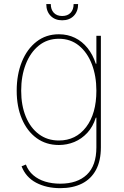

<svg xmlns="http://www.w3.org/2000/svg" viewBox="-20 -725 621 960"><path d="M281.2 215.8Q212.4 215.8 160.6 188.5Q108.9 161.1 87.9 106.4L109.4 97.7Q121.6 129.9 146.5 151.1Q171.4 172.4 205.8 182.9Q240.2 193.4 281.2 193.4Q366.7 193.4 414.3 148.2Q461.9 103 461.9 11.7V-136.7H459Q444.8 -91.3 416.5 -60.8Q388.2 -30.3 351.6 -15.1Q314.9 0 274.4 0Q210.4 0 163.1 -34.4Q115.7 -68.8 89.6 -130.1Q63.5 -191.4 63.5 -271.5Q63.5 -352.5 89.4 -416.3Q115.2 -480 162.6 -516.8Q210 -553.7 274.4 -553.7Q318.4 -553.7 354.7 -535.9Q391.1 -518.1 417.7 -484.9Q444.3 -451.7 459 -406.2H461.9V-545.9H484.4V11.7Q484.4 78.6 460 124.3Q435.5 169.9 389.9 192.9Q344.2 215.8 281.2 215.8ZM274.4 -22.5Q359.4 -22.5 410.6 -89.6Q461.9 -156.7 461.9 -271.5Q461.9 -345.2 439.2 -404.1Q416.5 -462.9 374.5 -497.1Q332.5 -531.2 274.4 -531.2Q216.3 -531.2 174.1 -497.1Q131.8 -462.9 108.9 -404.1Q85.9 -345.2 85.9 -271.5Q85.9 -197.8 109.1 -141.6Q132.3 -85.4 174.6 -54Q216.8 -22.5 274.4 -22.5ZM291 -623.5Q254.9 -623.5 233.2 -645.8Q211.4 -668 211.4 -704.6H233.9Q233.9 -677.2 249 -661.1Q264.2 -645 291 -645Q317.9 -645 333 -661.1Q348.1 -677.2 348.1 -704.6H370.6Q370.6 -668 348.9 -645.8Q327.1 -623.5 291 -623.5Z"/></svg>

Font: Inter Tight Thin
Style: Regular
Weight: 250
Designer: Rasmus Andersson
Foundry: rsms
Version: Version 3.004